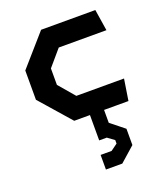

<svg xmlns="http://www.w3.org/2000/svg" viewBox="-152 -640 924 1059"><g transform="rotate(-20 310.0 -110.5)"><path d="M55 -181.2V-352.9L213.8 -534.2H532.1L551.7 -408.9H271.8L191.8 -315.4V-218.8L271.8 -125.2H551.7L532.1 0H213.8ZM286.2 226.7H350.8L390.1 197.9V177.4L350.8 148.7H306.2V-24H389V99.7L371.2 72.4H385.2L469.5 139.9V235.4L382.3 312.5H286.2Z"/></g></svg>

Font: Monaspace Krypton Var ExLight
Style: Regular
Weight: 200
Designer: Riley Cran and the Lettermatic Team
Version: Version 1.200 (Monaspace Krypton Var)